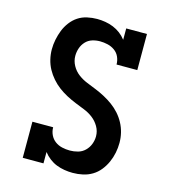

<svg xmlns="http://www.w3.org/2000/svg" viewBox="-111 -832 823 930"><g transform="rotate(15 300.0 -367.5)"><path d="M339 8Q318 8 297 4.5Q276 1 257 -6.5Q238 -14 221 -27Q204 -40 191 -57V0H87V-181H191Q191 -161 199.5 -143Q208 -125 223.5 -113.5Q239 -102 258.5 -97.5Q278 -93 298 -93Q318 -93 338 -98.5Q358 -104 373 -118.5Q388 -133 395.5 -152.5Q403 -172 403 -192Q403 -218 390 -240.5Q377 -263 357 -278.5Q337 -294 313 -303.5Q289 -313 265.5 -322.5Q242 -332 219.5 -344Q197 -356 177 -371Q157 -386 140 -405.5Q123 -425 111 -447Q99 -469 93 -494Q87 -519 87 -544Q87 -569 92 -593.5Q97 -618 106 -641Q115 -664 130.5 -684.5Q146 -705 166.5 -718.5Q187 -732 212 -737.5Q237 -743 262 -743Q282 -743 303 -739.5Q324 -736 343.5 -728Q363 -720 379.5 -707.5Q396 -695 409 -678V-735H513V-554H409Q409 -574 401 -592Q393 -610 377 -621.5Q361 -633 341.5 -637.5Q322 -642 303 -642Q283 -642 264 -636Q245 -630 231.5 -615.5Q218 -601 211.5 -582Q205 -563 205 -543Q205 -518 217.5 -495Q230 -472 250.5 -456.5Q271 -441 294.5 -431.5Q318 -422 341.5 -412.5Q365 -403 387.5 -391Q410 -379 430.5 -364Q451 -349 468 -330Q485 -311 497 -288.5Q509 -266 515 -241.5Q521 -217 521 -191Q521 -166 516 -141Q511 -116 500.5 -92.5Q490 -69 474 -49Q458 -29 436.5 -16Q415 -3 390 2.5Q365 8 339 8Z"/></g></svg>

Font: Iosevka Curly Slab Extended
Style: Bold
Weight: 700
Width: 7
Monospace: yes
Designer: Belleve Invis
Foundry: Belleve Invis
Version: Version 11.1.0; ttfautohint (v1.8.3)